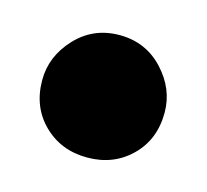

<svg xmlns="http://www.w3.org/2000/svg" viewBox="-46 -235 320 297"><g transform="rotate(15 114.0 -86.0)"><path d="M212 -86Q212 -43 184 -15.5Q156 12 114 12Q72 12 44 -15.5Q16 -43 16 -86Q16 -124 44 -154Q72 -184 114 -184Q156 -184 184 -154Q212 -124 212 -86Z"/></g></svg>

Font: Phudu Light ExtraBold
Style: Regular
Weight: 800
Version: Version 1.005;gftools[0.9.23]